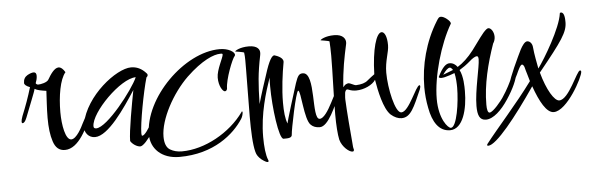

<svg xmlns="http://www.w3.org/2000/svg" viewBox="-42 -612 2553 828"><g transform="rotate(-5 1234.5 -198.0)"><path d="M222 -53C282 -53 323 -142 347 -207C348 -212 349 -216 349 -217C349 -220 348 -221 346 -221C341 -221 336 -217 333 -210C330 -202 321 -185 307 -159C301 -146 276 -96 253 -96C228 -96 216 -161 216 -217C216 -286 228 -358 253 -387C244 -402 235 -410 225 -410C206 -410 188 -381 177 -362C170 -349 141 -344 132 -344C123 -344 121 -351 121 -351C124 -358 128 -371 128 -382C128 -393 124 -398 116 -398C109 -398 100 -395 89 -389C77 -382 71 -371 71 -356C71 -349 79 -342 95 -336C83 -295 68 -254 52 -215C48 -204 46 -196 46 -191C46 -186 47 -184 50 -184C56 -184 62 -191 68 -206C87 -256 112 -315 114 -327C125 -320 143 -317 164 -314C163 -286 159 -241 159 -197C159 -156 163 -122 172 -95C181 -67 197 -53 222 -53Z M547 -40C571 -40 640 -144 640 -189C640 -194 639 -197 637 -197C631 -197 581 -85 559 -85C557 -85 556 -89 556 -96C556 -138 581 -272 599 -334C603 -337 605 -341 605 -344C605 -347 604 -349 602 -351C582 -374 560 -383 536 -383C473 -383 337 -279 313 -158C312 -153 311 -148 311 -145C311 -120 328 -97 356 -97C413 -97 489 -209 538 -285C527 -228 505 -110 505 -67C512 -54 532 -40 547 -40ZM364 -134C357 -134 353 -137 353 -144C353 -204 487 -339 553 -339C530 -286 412 -134 364 -134Z M711 20C861 20 950 -58 990 -120C995 -127 999 -141 999 -148C999 -151 998 -152 997 -152C997 -152 995 -152 994 -149C934 -65 823 -3 724 -3C705 -3 688 -7 673 -16C658 -25 650 -44 650 -73C650 -148 709 -256 777 -322C845 -387 897 -408 925 -408C929 -408 935 -409 935 -404C935 -391 905 -341 905 -306C905 -269 922 -245 931 -245C936 -245 940 -249 941 -256C941 -295 975 -382 986 -393C987 -394 988 -396 988 -398C988 -411 961 -428 924 -428C770 -428 588 -246 588 -87C588 -27 634 20 711 20Z M1088 75C1091 75 1092 74 1092 71C1092 69 1092 67 1091 66C1082 46 1078 7 1078 -34C1078 -135 1107 -226 1128 -287C1127 -276 1127 -264 1127 -249C1127 -158 1145 -19 1165 -19C1186 -19 1202 -19 1202 -35C1202 -50 1236 -220 1246 -220C1258 -220 1260 -93 1287 -69C1296 -60 1309 -55 1325 -55C1362 -55 1396 -136 1424 -203C1426 -209 1427 -213 1427 -216C1427 -219 1426 -221 1424 -221C1416 -221 1401 -191 1383 -156C1365 -121 1345 -91 1328 -91C1291 -91 1330 -293 1272 -293C1256 -293 1250 -285 1239 -253C1229 -221 1188 -92 1188 -83C1179 -103 1176 -137 1176 -174C1176 -233 1185 -300 1194 -349V-351C1194 -371 1159 -380 1156 -381C1147 -380 1134 -366 1113 -298C1086 -217 1076 -181 1075 -177C1077 -264 1080 -308 1096 -387C1097 -391 1097 -395 1097 -399C1097 -410 1089 -429 1050 -429C1011 -429 990 -415 990 -412C988 -412 1025 -407 1028 -404C1031 -385 1030 -360 1030 -331C1030 -271 1028 -196 1028 -128C1028 -64 1030 -6 1039 27C1042 40 1050 51 1062 61C1074 70 1083 75 1088 75Z M1456 62C1461 62 1463 60 1463 55C1463 53 1463 51 1462 50C1461 49 1460 40 1459 24C1455 -22 1447 -114 1445 -165C1445 -170 1445 -176 1446 -184C1446 -199 1451 -207 1457 -207C1459 -207 1461 -206 1464 -205C1473 -201 1484 -199 1495 -199C1530 -199 1567 -217 1580 -238C1588 -190 1604 -111 1634 -83C1649 -70 1665 -63 1680 -63C1720 -63 1736 -105 1769 -180C1771 -186 1772 -190 1772 -193C1772 -196 1771 -198 1769 -198C1753 -198 1715 -88 1681 -88C1654 -88 1631 -197 1631 -264C1631 -315 1649 -351 1649 -382C1649 -421 1638 -440 1626 -440C1603 -440 1582 -370 1579 -262C1569 -255 1559 -247 1548 -238C1537 -228 1520 -223 1497 -222C1488 -222 1473 -233 1464 -233C1462 -233 1461 -232 1459 -232C1448 -229 1446 -222 1441 -218C1446 -293 1457 -346 1469 -401C1470 -404 1470 -408 1470 -411C1470 -423 1461 -445 1421 -445C1382 -445 1361 -431 1361 -428C1359 -428 1396 -423 1399 -420C1400 -404 1401 -382 1401 -358C1401 -287 1396 -182 1396 -105C1396 -57 1399 -17 1404 6C1413 39 1443 62 1456 62Z M1884 7C1940 7 1962 -78 1962 -156C1962 -175 1962 -219 1947 -248C1962 -257 1978 -268 1994 -282C2006 -293 2019 -301 2026 -301C2031 -301 2033 -296 2033 -287C2033 -255 2006 -153 2006 -87C2006 -48 2014 -25 2042 -25C2074 -25 2110 -59 2139 -103C2168 -146 2188 -191 2188 -212C2188 -217 2187 -219 2184 -219C2169 -219 2169 -185 2120 -112C2114 -103 2076 -54 2060 -54C2052 -54 2049 -69 2049 -89C2049 -176 2072 -266 2101 -349C2107 -358 2110 -368 2110 -378C2110 -399 2098 -417 2086 -417C2081 -417 2074 -411 2064 -400C2044 -376 2022 -343 2010 -328C1987 -298 1963 -276 1940 -262C1932 -273 1921 -281 1906 -281C1891 -281 1875 -267 1856 -228V-227C1855 -227 1855 -227 1855 -227V-226C1855 -223 1859 -221 1867 -221C1871 -221 1876 -222 1881 -223C1897 -227 1911 -232 1924 -237C1929 -217 1930 -189 1930 -174C1930 -110 1914 -3 1888 -3C1876 -3 1838 -45 1838 -132C1838 -230 1878 -368 1927 -451V-452C1927 -457 1922 -464 1912 -472C1902 -480 1893 -484 1886 -484C1878 -484 1875 -479 1868 -468C1815 -383 1789 -282 1789 -187C1789 -157 1792 -127 1798 -97C1809 -37 1835 7 1884 7ZM1875 -234C1888 -253 1898 -262 1906 -262C1910 -262 1914 -258 1919 -251Z M2042 88C2077 88 2167 -25 2253 -151C2277 -83 2305 -32 2336 -32C2394 -32 2469 -173 2469 -195C2469 -199 2467 -201 2464 -201C2450 -201 2406 -80 2364 -80C2343 -80 2312 -130 2291 -207C2395 -335 2420 -371 2420 -414C2420 -429 2419 -457 2404 -457C2401 -457 2399 -456 2399 -454C2391 -391 2315 -264 2286 -225C2281 -253 2274 -285 2271 -318C2270 -334 2260 -346 2248 -346C2227 -346 2203 -280 2202 -281C2173 -220 2153 -168 2153 -157C2153 -152 2154 -150 2157 -150C2161 -150 2166 -155 2171 -165C2175 -172 2179 -181 2183 -190L2192 -208C2196 -217 2200 -226 2204 -233C2209 -243 2214 -248 2217 -248C2221 -248 2224 -244 2227 -237C2232 -216 2240 -194 2245 -174C2180 -85 2086 19 2039 80C2038 83 2037 84 2037 84C2037 87 2039 88 2042 88Z"/></g></svg>

Font: Comforter
Style: Regular
Weight: 400
Designer: Robert E. Leuschke
Foundry: Robert E. Leuschke
Version: Version 1.013; ttfautohint (v1.8.3)